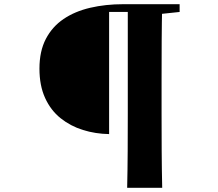

<svg xmlns="http://www.w3.org/2000/svg" viewBox="-20 -767 1040 915"><path d="M500 -128Q435 -129 375.5 -147.5Q316 -166 269 -203.5Q222 -241 195 -300Q168 -359 168 -440Q168 -523 198.5 -581.5Q229 -640 283 -676.5Q337 -713 410 -730Q483 -747 567 -747H672V-710H500ZM586 128Q588 42 588.5 -46.5Q589 -135 589 -225V-747H753Q751 -661 750.5 -572Q750 -483 750 -393V-226Q750 -138 750.5 -49Q751 40 753 128ZM669 -694V-747H836V-710L685 -694Z"/></svg>

Font: Noto Serif TC ExtraLight Black
Style: Regular
Weight: 900
Version: Version 2.003-H1;hotconv 1.1.1;makeotfexe 2.6.0